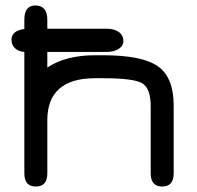

<svg xmlns="http://www.w3.org/2000/svg" viewBox="-20 -669 719 702"><path d="M22 -523Q22 -557 69 -563V-597Q69 -649 109 -649Q153 -649 153 -597V-564H369Q398 -564 414.5 -552Q431 -540 431 -519Q431 -501 413.5 -490Q396 -479 369 -479H153V-422Q220 -467 328 -467H357Q500 -467 557.5 -426.5Q615 -386 615 -283V-35Q615 13 573 13Q531 13 531 -35V-280Q531 -346 500 -364.5Q469 -383 357 -383H328Q153 -383 153 -229V-35Q153 13 111 13Q69 13 69 -35V-479Q47 -481 34.5 -493Q22 -505 22 -523Z"/></svg>

Font: Jura
Style: Bold
Weight: 700
Designer: Daniel Johnson, Alexei Vanyashin
Foundry: Daniel Johnson
Version: Version 5.103